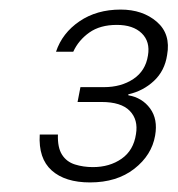

<svg xmlns="http://www.w3.org/2000/svg" viewBox="-20 -728 371 401"><path d="M168 -347Q116 -347 88 -372Q60 -397 63 -447H101Q100 -420 109.5 -405Q119 -390 136.5 -384.5Q154 -379 174 -379Q209 -379 234 -396.5Q259 -414 264 -448Q269 -478 251 -496.5Q233 -515 192 -515H142L148 -546H197Q233 -546 258.5 -563Q284 -580 289 -612Q294 -641 276 -658.5Q258 -676 224 -676Q189 -676 166.5 -660Q144 -644 133 -620H97Q110 -659 146 -683.5Q182 -708 232 -708Q278 -708 307.5 -682.5Q337 -657 329 -613Q324 -580 301.5 -559Q279 -538 248 -531V-529Q277 -524 293.5 -501.5Q310 -479 304 -445Q297 -404 260.5 -375.5Q224 -347 168 -347Z"/></svg>

Font: DM Sans 36pt ExtraLight
Style: Italic
Weight: 250
Italic angle: -10°
Designer: Colophon Foundry, Jonny Pinhorn
Foundry: Colophon Foundry
Version: Version 4.004;gftools[0.9.30]